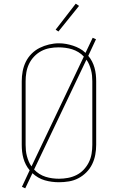

<svg xmlns="http://www.w3.org/2000/svg" viewBox="-20 -981 640 1042"><path d="M117 41 99 33 141 -57Q129 -71 120.5 -87.5Q112 -104 107 -122Q102 -140 100 -158.5Q98 -177 98 -195V-540Q98 -567 103 -594Q108 -621 120 -645.5Q132 -670 151.5 -689.5Q171 -709 195 -721Q219 -733 246 -739.5Q273 -746 300 -746Q320 -746 339 -742.5Q358 -739 376.5 -733Q395 -727 412.5 -717.5Q430 -708 444 -694L483 -776L501 -768L459 -678Q471 -664 479.5 -647.5Q488 -631 493 -613Q498 -595 500 -576.5Q502 -558 502 -540V-195Q502 -168 497 -141Q492 -114 480 -89.5Q468 -65 448.5 -45.5Q429 -26 405 -13.5Q381 -1 354 3.5Q327 8 300 8Q281 8 261.5 5.5Q242 3 223 -2.5Q204 -8 187 -18Q170 -28 156 -41ZM151 -78 435 -674Q422 -688 405.5 -698Q389 -708 371.5 -713.5Q354 -719 335 -721.5Q316 -724 298 -724Q273 -724 249 -719.5Q225 -715 203.5 -703.5Q182 -692 165 -674Q148 -656 137.5 -634Q127 -612 123 -588Q119 -564 119 -540V-195Q119 -180 120.5 -164.5Q122 -149 126 -134Q130 -119 136 -104.5Q142 -90 151 -78ZM300 -11Q324 -11 348.5 -15.5Q373 -20 395 -31Q417 -42 434 -60Q451 -78 462 -100Q473 -122 477 -146.5Q481 -171 481 -195V-540Q481 -555 479.5 -570.5Q478 -586 474 -601Q470 -616 464 -630.5Q458 -645 449 -657L165 -61Q178 -47 194 -37Q210 -27 227.5 -21.5Q245 -16 263.5 -13.5Q282 -11 300 -11ZM297 -810 282 -820 391 -961 409 -949Z"/></svg>

Font: Iosevka Slab Thin Extended
Style: Regular
Weight: 100
Width: 7
Monospace: yes
Designer: Belleve Invis
Foundry: Belleve Invis
Version: Version 11.1.1; ttfautohint (v1.8.3)